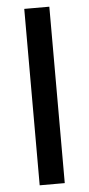

<svg xmlns="http://www.w3.org/2000/svg" viewBox="-54 -792 383 824"><g transform="rotate(-5 137.0 -380.0)"><path d="M191 0H83V-760H191Z"/></g></svg>

Font: Noto Traditional Nushu Medium
Style: Regular
Weight: 500
Version: Version 2.003